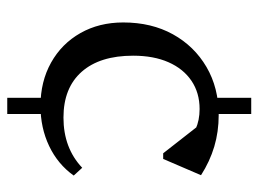

<svg xmlns="http://www.w3.org/2000/svg" viewBox="-114 -616 730 543"><g transform="rotate(90 251.5 -345.0)"><path d="M280 -94Q211 -94 157.5 -124Q104 -154 74 -207Q44 -260 44 -328Q44 -408 77.5 -468.5Q111 -529 170 -563.5Q229 -598 306 -598Q353 -598 395 -585.5Q437 -573 476 -548L430 -441H414L310 -574H389V-499Q352 -544 289 -544Q243 -544 209 -521Q175 -498 156.5 -456Q138 -414 138 -356Q138 -262 183.5 -210.5Q229 -159 313 -159Q399 -159 455 -212L477 -188Q445 -143 393.5 -118.5Q342 -94 280 -94ZM257 -552V-690H303V-552ZM257 0V-118H303V0Z"/></g></svg>

Font: Platypi Light
Style: Regular
Weight: 300
Designer: David Sargent
Foundry: Bolt Cutter Type
Version: Version 1.200